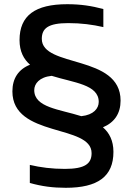

<svg xmlns="http://www.w3.org/2000/svg" viewBox="-20 -725 633 914"><path d="M73 -534C73 -480 93 -443 123 -417C68 -395 39 -352 39 -290C39 -69 416 -135 416 4C416 54 385 79 289 79C227 79 173 72 122 60V146C179 162 231 169 293 169C446 169 520 115 520 -2C520 -56 500 -93 470 -119C525 -142 554 -185 554 -246C554 -467 179 -401 179 -540C179 -590 209 -615 305 -615C366 -615 420 -608 472 -596V-682C416 -697 364 -705 300 -705C147 -705 73 -651 73 -534ZM143 -296C143 -326 167 -358 226 -364C331 -331 450 -323 450 -240C450 -209 426 -178 367 -172C263 -205 143 -213 143 -296Z"/></svg>

Font: LT Wave Text Medium
Style: Regular
Weight: 500
Designer: Daniel Lyons
Version: Version 2.5 (Glyphs App)